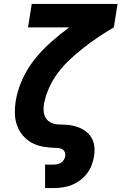

<svg xmlns="http://www.w3.org/2000/svg" viewBox="-20 -755 640 980"><path d="M210 205V85H254Q264 85 273.5 83Q283 81 291.5 75.5Q300 70 305.5 61Q311 52 313 43Q314 33 311.5 24Q309 15 302 9.5Q295 4 285.5 2Q276 0 266 0Q234 -1 202.5 -6Q171 -11 144.5 -25Q118 -39 98 -62Q78 -85 67.5 -113.5Q57 -142 56 -174Q55 -206 60 -238Q69 -294 93.5 -348.5Q118 -403 155.5 -450.5Q193 -498 238.5 -538.5Q284 -579 333 -615H123L142 -735H580L561 -615Q521 -592 483 -566.5Q445 -541 408.5 -512.5Q372 -484 338 -452.5Q304 -421 276.5 -384.5Q249 -348 230.5 -306.5Q212 -265 204 -222Q201 -204 203 -185Q205 -166 214.5 -151.5Q224 -137 240.5 -129Q257 -121 275.5 -120Q294 -119 313 -118.5Q332 -118 350 -114Q368 -110 384.5 -103.5Q401 -97 415.5 -86.5Q430 -76 440.5 -62Q451 -48 456.5 -31Q462 -14 462.5 5Q463 24 460 43Q456 66 447.5 88.5Q439 111 424 130.5Q409 150 389 165Q369 180 346.5 189Q324 198 300.5 201.5Q277 205 254 205Z"/></svg>

Font: Iosevka Curly Heavy Extended
Style: Italic
Weight: 900
Width: 7
Italic angle: -9°
Monospace: yes
Designer: Belleve Invis
Foundry: Belleve Invis
Version: Version 11.1.0; ttfautohint (v1.8.3)